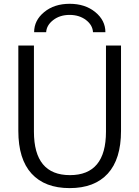

<svg xmlns="http://www.w3.org/2000/svg" viewBox="-20 -967 723 997"><path d="M75.2 -287.1V-730.5H156.2V-283.2Q156.2 -57.6 343.3 -57.6Q530.3 -57.6 530.3 -283.2V-730.5H608.4V-287.1Q608.4 -140.6 539.6 -65.4Q470.7 9.8 341.8 9.8Q212.9 9.8 144 -65.4Q75.2 -140.6 75.2 -287.1ZM157.2 -799.8Q157.2 -861.3 209.5 -904.3Q261.7 -947.3 341.8 -947.3Q421.9 -947.3 474.6 -904.3Q527.3 -861.3 527.3 -799.8H462.9Q460.9 -836.9 426.3 -863.3Q391.6 -889.6 341.3 -889.6Q291 -889.6 256.3 -862.8Q221.7 -835.9 219.7 -799.8Z"/></svg>

Font: GenEi M Gothic v2 Regular
Style: Regular
Weight: 400
Version: Version 2.0